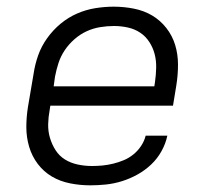

<svg xmlns="http://www.w3.org/2000/svg" viewBox="-20 -548 640 576"><path d="M251 8Q220 8 190 2Q160 -4 135.5 -18.5Q111 -33 93.5 -56Q76 -79 67.5 -107.5Q59 -136 59 -166.5Q59 -197 64 -228L81 -328Q85 -355 94.5 -382Q104 -409 121.5 -433.5Q139 -458 162 -477Q185 -496 211.5 -507.5Q238 -519 266 -523.5Q294 -528 321 -528Q352 -528 382 -522Q412 -516 436.5 -501.5Q461 -487 479 -464Q497 -441 505.5 -413Q514 -385 514 -354Q514 -323 509 -292L499 -231H131L129 -218Q125 -197 124.5 -175.5Q124 -154 130 -134Q136 -114 147 -97Q158 -80 175 -69.5Q192 -59 213 -54.5Q234 -50 256 -50Q272 -50 287.5 -51.5Q303 -53 319.5 -57Q336 -61 351.5 -67.5Q367 -74 380.5 -85Q394 -96 403.5 -110.5Q413 -125 417 -141H482Q477 -117 464.5 -94.5Q452 -72 433.5 -54.5Q415 -37 392.5 -24.5Q370 -12 346 -4.5Q322 3 298 5.5Q274 8 251 8ZM443 -289 445 -302Q448 -323 448.5 -344.5Q449 -366 444 -385.5Q439 -405 428 -422Q417 -439 400.5 -450Q384 -461 363.5 -465.5Q343 -470 322 -470Q301 -470 280 -466.5Q259 -463 239.5 -454Q220 -445 203 -430Q186 -415 174 -397Q162 -379 155.5 -359Q149 -339 145 -318L141 -289Z"/></svg>

Font: Iosevka Aile Light Oblique
Style: Regular
Weight: 300
Italic angle: -9°
Designer: Belleve Invis
Foundry: Belleve Invis
Version: Version 31.1.0; ttfautohint (v1.8.4)